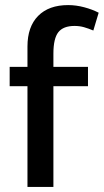

<svg xmlns="http://www.w3.org/2000/svg" viewBox="-20 -735 408 755"><path d="M248 -715Q279 -715 311 -706.5Q343 -698 368 -685L347 -615Q328 -623 310.5 -628Q293 -633 273 -633Q229 -633 209.5 -608.5Q190 -584 190 -524V-472H326V-396H190V0H88V-396H18V-472H88V-552Q88 -630 130 -672.5Q172 -715 248 -715Z"/></svg>

Font: Mukta Vaani Medium
Style: Regular
Weight: 500
Designer: Noopur Datye, Girish Dalvi, Yashodeep Gholap, Pallavi Karambelkar
Foundry: Ek Type
Version: Version 2.538;PS 1.000;hotconv 16.6.51;makeotf.lib2.5.65220;